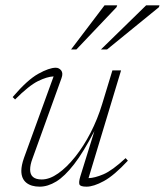

<svg xmlns="http://www.w3.org/2000/svg" viewBox="-20 -690 618 720"><path d="M281.5 -29.5 334 -198.5Q293 -119.5 257.8 -74Q222.5 -28.5 190.8 -9.2Q159 10 129 10Q96.5 10 78.2 -5.2Q60 -20.5 60 -49.5Q60 -69.5 70 -98L181 -403.5Q156.5 -402.5 122.5 -385.8Q88.5 -369 36.5 -317L27.5 -326Q82.5 -390.5 123.5 -413.2Q164.5 -436 189 -436Q201.5 -436 209.5 -425.8Q217.5 -415.5 210.5 -396.5L101.5 -94.5Q93 -72 93 -54Q93 -17 136.5 -17Q166 -17 198.2 -39.8Q230.5 -62.5 262 -102Q293.5 -141.5 319.8 -192.5Q346 -243.5 363 -299.5L401.5 -426H434L312 -22Q335 -22.5 368 -36.5Q401 -50.5 451 -97L459.5 -87.5Q408 -32 369.5 -11Q331 10 304.5 10Q281.5 10 278 1.8Q274.5 -6.5 281.5 -29.5ZM358.5 -504.5 528 -670H578L576 -663L381.5 -504.5ZM246.5 -504.5 372 -670H419.5L417 -663L266.5 -504.5Z"/></svg>

Font: Newsreader Text ExtraLight
Style: Italic
Weight: 275
Italic angle: -17°
Designer: Hugues Gentile
Foundry: Production Type
Version: Version 1.001